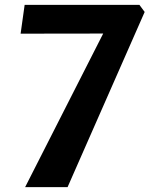

<svg xmlns="http://www.w3.org/2000/svg" viewBox="-20 -767 613 787"><path d="M83 0 403 -629.5 64.5 -629 81 -747H551.5L573 -718L257 0Z"/></svg>

Font: Merriweather Sans Italic
Style: Bold
Weight: 700
Italic angle: -7.5°
Designer: Eben Sorkin
Foundry: Eben Sorkin
Version: Version 1.008; ttfautohint (v1.7.19-72a1) -l 8 -r 50 -G 200 